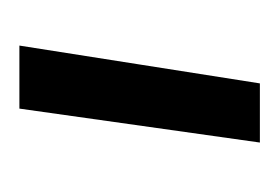

<svg xmlns="http://www.w3.org/2000/svg" viewBox="-65 -695 288 198"><g transform="rotate(-90 79.0 -596.0)"><path d="M31 -472H92Q102 -535 111.5 -596Q121 -657 131 -720H66Z"/></g></svg>

Font: Josefin Slab Thin SemiBold
Style: Italic
Weight: 600
Italic angle: -12°
Version: Version 2.000